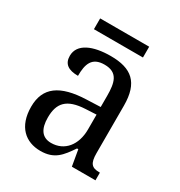

<svg xmlns="http://www.w3.org/2000/svg" viewBox="-164 -787 850 909"><g transform="rotate(30 261.5 -332.5)"><path d="M120 -616H388V-675H120ZM188 10C265 10 294 -30 333 -87H340L355 0H484V-42H481C439 -42 424 -58 424 -114V-373C424 -500 367 -546 253 -546C157 -546 84 -516 84 -450C84 -406 112 -387 165 -387C165 -451 179 -496 248 -496C321 -496 332 -446 332 -373V-313L256 -310C115 -305 46 -256 46 -150C46 -41 107 10 188 10ZM213 -48C163 -48 140 -83 140 -145C140 -223 173 -264 275 -269L333 -272V-191C333 -106 286 -48 213 -48Z"/></g></svg>

Font: Noto Serif Ethiopic SemiCondensed
Style: Regular
Weight: 400
Width: 4
Designer: Monotype Design Team
Foundry: Monotype Imaging Inc.
Version: Version 2.102